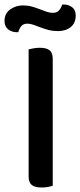

<svg xmlns="http://www.w3.org/2000/svg" viewBox="-44 -826 356 852"><path d="M190 -2Q183 1 169.5 3.5Q156 6 141 6Q110 6 96.5 -5.5Q83 -17 83 -44V-607Q91 -609 104.5 -611.5Q118 -614 133 -614Q162 -614 176 -603Q190 -592 190 -564ZM58 -802Q79 -802 97 -797Q115 -792 131.5 -785.5Q148 -779 162.5 -774Q177 -769 190 -769Q209 -769 218.5 -780.5Q228 -792 232 -806H238Q260 -806 276 -794Q292 -782 292 -757Q292 -724 270 -706Q248 -688 213 -688Q191 -688 171.5 -693Q152 -698 135.5 -704.5Q119 -711 104.5 -716Q90 -721 78 -721Q59 -721 50 -709.5Q41 -698 37 -683H31Q9 -683 -7.5 -695.5Q-24 -708 -24 -733Q-24 -766 1 -784Q26 -802 58 -802Z"/></svg>

Font: Baloo Thambi 2 Medium
Style: Regular
Weight: 500
Designer: Aadarsh Rajan and Ek Type
Foundry: Ek Type
Version: Version 1.640;hotconv 1.0.111;makeotfexe 2.5.65597; ttfautoh